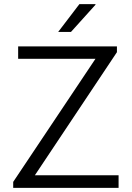

<svg xmlns="http://www.w3.org/2000/svg" viewBox="-20 -911 640 931"><path d="M44 0V-29L443 -626H68V-686H547V-658L149 -61H555V0ZM262 -756 365 -891H443V-888L324 -756Z"/></svg>

Font: Chivo Mono Medium ExtraLight
Style: Regular
Weight: 250
Monospace: yes
Version: Version 1.008